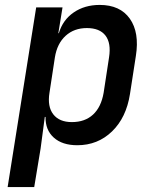

<svg xmlns="http://www.w3.org/2000/svg" viewBox="-20 -580 640 780"><path d="M11 180 127 -550H234L217 -445H219Q235 -499 279.5 -529.5Q324 -560 385 -560Q468 -560 507.5 -504Q547 -448 532 -353L508 -198Q493 -102 435 -46Q377 10 294 10Q233 10 198.5 -21Q164 -52 165 -105H162L145 23L119 180ZM272 -84Q325 -84 358 -114.5Q391 -145 401 -203L423 -347Q432 -405 408.5 -435.5Q385 -466 333 -466Q281 -466 246.5 -434.5Q212 -403 203 -347L181 -203Q172 -147 196.5 -115.5Q221 -84 272 -84Z"/></svg>

Font: NKDuy Mono SemiBold
Style: Italic
Weight: 600
Italic angle: -9°
Monospace: yes
Designer: NKDuy
Foundry: NKDuy
Version: Version 2.251; ttfautohint (v1.8.4.7-5d5b)